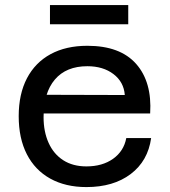

<svg xmlns="http://www.w3.org/2000/svg" viewBox="-20 -748 690 780"><path d="M331 12Q246 12 184 -22.5Q122 -57 89 -121.5Q56 -186 56 -276Q56 -366 89.5 -430Q123 -494 185.5 -528Q248 -562 335 -562Q468 -562 533 -488.5Q598 -415 590 -287H136L137 -363L487 -362Q483 -415 441 -447Q399 -479 335 -479Q249 -479 203 -425Q157 -371 157 -272Q157 -213 177.5 -167.5Q198 -122 237 -97Q276 -72 331 -72Q396 -72 439.5 -103Q483 -134 493 -187H594Q581 -94 511 -41Q441 12 331 12ZM183 -649.5V-727.5H501V-649.5Z"/></svg>

Font: Azeret Mono Thin
Style: Regular
Weight: 100
Designer: Martin Vácha
Foundry: Displaay
Version: Version 1.002